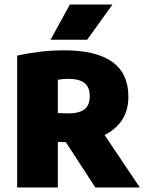

<svg xmlns="http://www.w3.org/2000/svg" viewBox="-20 -825 638 845"><path d="M55.5 0V-580.5Q101.5 -590.5 154 -597Q206.5 -603.5 262 -603.5Q402.5 -603.5 473.8 -552.8Q545 -502 545 -400Q545 -334 511.8 -289.2Q478.5 -244.5 419.5 -221.8Q360.5 -199 283.5 -199Q270.5 -199 258.5 -199.5Q246.5 -200 234.5 -200.5V0ZM399.5 0 223.5 -270.5H413.5L595.5 0ZM281 -326Q328.5 -326 351.8 -344Q375 -362 375 -401Q375 -441.5 351.5 -459.8Q328 -478 282.5 -478Q270 -478 257.5 -477Q245 -476 234.5 -474V-327.5Q247.5 -327 257.5 -326.5Q267.5 -326 281 -326ZM202.5 -650 287.5 -805H475L363.5 -650Z"/></svg>

Font: Encode Sans SC SemiCondensed ExtraBold
Style: Regular
Weight: 800
Width: 4
Designer: Multiple Designers
Foundry: Impallari Type
Version: Version 3.002